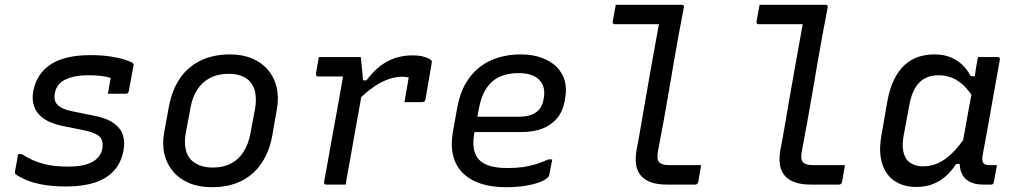

<svg xmlns="http://www.w3.org/2000/svg" viewBox="-20 -770 4240 801"><path d="M357 -540Q409 -540 446.5 -533.5Q484 -527 507 -519Q530 -511 535 -506Q537 -504 537.5 -501.5Q538 -499 537 -496L517 -389Q516 -384 513 -381.5Q510 -379 505 -379Q486 -379 467.5 -379Q449 -379 430 -379L432 -389Q434 -404 437 -418Q440 -432 442 -445Q422 -451 399.5 -453.5Q377 -456 348 -456Q317 -456 292.5 -451Q268 -446 250.5 -437Q233 -428 222.5 -414Q212 -400 209 -382Q205 -363 210 -348.5Q215 -334 231.5 -323.5Q248 -313 280 -306L369 -288Q423 -278 453 -257Q483 -236 492.5 -207Q502 -178 495 -141Q486 -92 456 -58.5Q426 -25 376 -8.5Q326 8 256 8Q198 8 154 -0.5Q110 -9 82.5 -22Q55 -35 44 -44Q43 -46 42.5 -48Q42 -50 42 -53Q46 -75 49.5 -92Q53 -109 55 -127H71Q97 -110 125 -98.5Q153 -87 186.5 -81Q220 -75 265 -75Q312 -75 341.5 -84.5Q371 -94 387 -111Q403 -128 407 -150Q410 -170 405.5 -184.5Q401 -199 382 -209.5Q363 -220 327 -227L239 -245Q191 -255 162 -275.5Q133 -296 122.5 -325.5Q112 -355 119 -391Q126 -427 144.5 -455Q163 -483 192.5 -502Q222 -521 263 -530.5Q304 -540 357 -540Z M940 -543Q992 -543 1032 -526Q1072 -509 1098 -478.5Q1124 -448 1134 -406Q1144 -364 1135 -314L1117 -210Q1105 -140 1072 -90.5Q1039 -41 987 -15Q935 11 864 11Q811 11 770 -6Q729 -23 702.5 -54Q676 -85 666 -126.5Q656 -168 665 -218L684 -322Q697 -393 730 -442Q763 -491 816 -517Q869 -543 940 -543ZM933 -462Q889 -462 856.5 -445Q824 -428 803.5 -397Q783 -366 775 -322L755 -215Q749 -184 753.5 -153.5Q758 -123 778 -102Q793 -88 815 -79.5Q837 -71 868 -71Q912 -71 944 -88Q976 -105 996 -136.5Q1016 -168 1024 -210L1044 -316Q1050 -349 1045.5 -380Q1041 -411 1021 -432Q1007 -446 985.5 -454Q964 -462 933 -462Z M1310 -532Q1322 -532 1339.5 -532Q1357 -532 1377 -532Q1397 -532 1417 -532Q1437 -532 1455 -532Q1473 -532 1485 -532Q1485 -532 1486.5 -520.5Q1488 -509 1489.5 -492Q1491 -475 1492.5 -458Q1494 -441 1495 -429Q1496 -417 1496 -417Q1490 -381 1483 -341.5Q1476 -302 1468.5 -261.5Q1461 -221 1454 -180.5Q1447 -140 1440 -100Q1435 -74 1430.5 -49Q1426 -24 1422 0Q1402 0 1382 0Q1362 0 1341 0Q1338 0 1335.5 -1.5Q1333 -3 1332.5 -5Q1332 -7 1332 -11Q1340 -52 1347.5 -96Q1355 -140 1363.5 -185.5Q1372 -231 1380 -276Q1388 -321 1396 -365Q1404 -409 1411 -451H1394Q1380 -451 1365.5 -451Q1351 -451 1336.5 -451Q1322 -451 1307 -451Q1304 -451 1302 -452.5Q1300 -454 1299 -456.5Q1298 -459 1298 -462Q1301 -479 1304 -496.5Q1307 -514 1310 -532ZM1700 -539Q1731 -539 1751 -532.5Q1771 -526 1778 -519Q1780 -518 1780.5 -516.5Q1781 -515 1781.5 -513.5Q1782 -512 1781.5 -510.5Q1781 -509 1781 -507L1755 -355Q1754 -352 1753 -350Q1752 -348 1750 -346.5Q1748 -345 1746 -344.5Q1744 -344 1741 -344Q1723 -344 1704.5 -344Q1686 -344 1667 -344L1670 -359Q1674 -381 1677.5 -402Q1681 -423 1685 -447Q1679 -448 1673 -449Q1667 -450 1658 -450Q1633 -450 1603.5 -440.5Q1574 -431 1540.5 -408.5Q1507 -386 1468 -346L1474 -435H1509Q1536 -471 1565.5 -494Q1595 -517 1629 -528Q1663 -539 1700 -539Z M2151 -543Q2202 -543 2240 -529Q2278 -515 2302.5 -490.5Q2327 -466 2336 -433Q2345 -400 2338 -363L2336 -349Q2328 -305 2303.5 -276Q2279 -247 2241.5 -233Q2204 -219 2152 -219Q2128 -219 2095 -219Q2062 -219 2023.5 -219Q1985 -219 1945 -219L1908 -213L1917 -283Q1961 -283 2000.5 -283Q2040 -283 2076 -283Q2112 -283 2145 -283Q2190 -283 2216 -301Q2242 -319 2248 -357Q2253 -382 2248.5 -402.5Q2244 -423 2229 -437Q2216 -451 2194.5 -458Q2173 -465 2141 -465Q2098 -465 2065 -450Q2032 -435 2010 -403Q1988 -371 1978 -318L1958 -210Q1952 -175 1957 -148.5Q1962 -122 1978 -104Q1996 -86 2025 -77.5Q2054 -69 2097 -69Q2134 -69 2162 -73Q2190 -77 2215.5 -85Q2241 -93 2268 -105H2284Q2281 -89 2277.5 -72Q2274 -55 2271 -38Q2270 -36 2269 -34Q2268 -32 2266 -30Q2255 -19 2230 -9.5Q2205 0 2169.5 5.5Q2134 11 2091 11Q2031 11 1985.5 -4Q1940 -19 1910.5 -48.5Q1881 -78 1870.5 -120.5Q1860 -163 1869 -218L1888 -323Q1899 -382 1923.5 -423.5Q1948 -465 1983 -491.5Q2018 -518 2061 -530.5Q2104 -543 2151 -543Z M2549 -750Q2576 -750 2603.5 -750Q2631 -750 2659 -750Q2687 -750 2714.5 -750Q2742 -750 2769.5 -750Q2797 -750 2824 -750Q2827 -750 2829 -749Q2831 -748 2832.5 -745.5Q2834 -743 2833 -739Q2822 -683 2811 -623Q2800 -563 2789.5 -501.5Q2779 -440 2768.5 -378.5Q2758 -317 2747 -256.5Q2736 -196 2725 -139Q2722 -120 2723 -110Q2724 -100 2731 -92Q2738 -86 2748 -83.5Q2758 -81 2776 -81Q2793 -81 2813 -81Q2833 -81 2852.5 -81Q2872 -81 2890 -81H2905Q2902 -63 2899 -46Q2896 -29 2893 -11Q2892 -7 2890 -4.5Q2888 -2 2885.5 -1Q2883 0 2880 0Q2874 0 2854 0Q2834 0 2809 0Q2784 0 2763 0Q2721 0 2693.5 -10.5Q2666 -21 2651.5 -40Q2637 -59 2633.5 -84.5Q2630 -110 2635 -141Q2645 -192 2654 -245.5Q2663 -299 2672.5 -353Q2682 -407 2691.5 -461Q2701 -515 2710.5 -568Q2720 -621 2729 -669H2713Q2686 -669 2657.5 -669Q2629 -669 2601 -669Q2573 -669 2545 -669Q2541 -669 2538 -672Q2535 -675 2536 -680Q2539 -697 2542.5 -715Q2546 -733 2549 -750Z M3149 -750Q3176 -750 3203.5 -750Q3231 -750 3259 -750Q3287 -750 3314.5 -750Q3342 -750 3369.5 -750Q3397 -750 3424 -750Q3427 -750 3429 -749Q3431 -748 3432.5 -745.5Q3434 -743 3433 -739Q3422 -683 3411 -623Q3400 -563 3389.5 -501.5Q3379 -440 3368.5 -378.5Q3358 -317 3347 -256.5Q3336 -196 3325 -139Q3322 -120 3323 -110Q3324 -100 3331 -92Q3338 -86 3348 -83.5Q3358 -81 3376 -81Q3393 -81 3413 -81Q3433 -81 3452.5 -81Q3472 -81 3490 -81H3505Q3502 -63 3499 -46Q3496 -29 3493 -11Q3492 -7 3490 -4.5Q3488 -2 3485.5 -1Q3483 0 3480 0Q3474 0 3454 0Q3434 0 3409 0Q3384 0 3363 0Q3321 0 3293.5 -10.5Q3266 -21 3251.5 -40Q3237 -59 3233.5 -84.5Q3230 -110 3235 -141Q3245 -192 3254 -245.5Q3263 -299 3272.5 -353Q3282 -407 3291.5 -461Q3301 -515 3310.5 -568Q3320 -621 3329 -669H3313Q3286 -669 3257.5 -669Q3229 -669 3201 -669Q3173 -669 3145 -669Q3141 -669 3138 -672Q3135 -675 3136 -680Q3139 -697 3142.5 -715Q3146 -733 3149 -750Z M3878 -543Q3914 -543 3942 -532.5Q3970 -522 3992 -502Q4014 -482 4030 -452H4057L4042 -361Q4013 -408 3977 -432Q3941 -456 3896 -456Q3863 -456 3839 -443.5Q3815 -431 3798.5 -404Q3782 -377 3774 -334L3750 -205Q3743 -168 3748 -141Q3753 -114 3768 -98Q3779 -88 3795 -82Q3811 -76 3831 -76Q3862 -76 3891.5 -88.5Q3921 -101 3952 -131Q3983 -161 4017 -212L3994 -86H3969Q3949 -55 3924 -33.5Q3899 -12 3869 -1Q3839 10 3803 10Q3761 10 3729.5 -5Q3698 -20 3679 -48Q3660 -76 3654 -115Q3648 -154 3657 -204L3682 -348Q3692 -401 3710 -438Q3728 -475 3753.5 -498.5Q3779 -522 3810.5 -532.5Q3842 -543 3878 -543ZM4060 -532Q4081 -532 4101 -532Q4121 -532 4142 -532Q4146 -532 4148 -530.5Q4150 -529 4151 -526.5Q4152 -524 4151 -520Q4139 -454 4127 -386Q4115 -318 4103 -251Q4091 -184 4079 -120Q4076 -100 4082 -90.5Q4088 -81 4107 -81Q4112 -81 4116.5 -81Q4121 -81 4124 -81H4139Q4136 -63 4132.5 -44.5Q4129 -26 4126 -9Q4125 -4 4122 -2Q4119 0 4115 0Q4109 0 4099 0Q4089 0 4080 0Q4044 0 4020.5 -14.5Q3997 -29 3988.5 -56Q3980 -83 3986 -120Q3996 -172 4005 -223.5Q4014 -275 4023.5 -326.5Q4033 -378 4043 -430Q4046 -445 4048 -461Q4050 -477 4053 -494.5Q4056 -512 4060 -532Z"/></svg>

Font: RecMonoLinear Nerd Font Mono
Style: Italic
Weight: 400
Italic angle: -10°
Monospace: yes
Version: Version 1.085; ttfautohint (v1.8.4.7-5d5b);Nerd Fonts 3.2.1